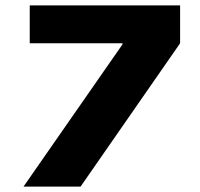

<svg xmlns="http://www.w3.org/2000/svg" viewBox="-20 -690 740 710"><path d="M67 0H278L646 -530V-670H90V-530H433V-526Z"/></svg>

Font: LT Wave Black
Style: Regular
Weight: 900
Designer: Daniel Lyons
Version: Version 2.5 (Glyphs App)